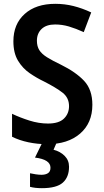

<svg xmlns="http://www.w3.org/2000/svg" viewBox="-20 -744 542 1004"><path d="M463 -196Q463 -101 399 -45.5Q335 10 226 10Q176 10 128.5 0Q81 -10 43 -29V-149Q85 -129 134 -113.5Q183 -98 231 -98Q288 -98 314.5 -124Q341 -150 341 -189Q341 -233 307 -259.5Q273 -286 210 -318Q172 -336 135 -361.5Q98 -387 74 -427Q50 -467 50 -528Q50 -618 109 -671Q168 -724 269 -724Q318 -724 364 -712.5Q410 -701 457 -679L418 -576Q376 -595 340.5 -605.5Q305 -616 268 -616Q222 -616 197.5 -592.5Q173 -569 173 -531Q173 -502 185.5 -482Q198 -462 226 -444.5Q254 -427 298 -406Q377 -367 420 -321Q463 -275 463 -196ZM341 128Q341 182 308.5 211Q276 240 199 240Q163 240 137 233V162Q150 165 167 167.5Q184 170 197 170Q218 170 231 161.5Q244 153 244 133Q244 90 163 80L202 0H277L260 39Q295 48 318 71Q341 94 341 128Z"/></svg>

Font: Noto Sans Sinhala SemiCondensed SemiBold
Style: Regular
Weight: 600
Width: 4
Designer: Jelle Bosma - Monotype Design Team
Foundry: Monotype Imaging Inc.
Version: Version 2.006; ttfautohint (v1.8.4.7-5d5b)